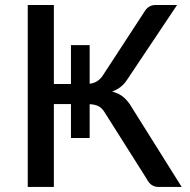

<svg xmlns="http://www.w3.org/2000/svg" viewBox="-20 -737 750 757"><path d="M604 0Q574.2 0 558.1 -32.2L394.5 -291Q383.3 -310.1 369.6 -317.6Q356 -325.2 333.5 -326.2V-192.9H259.8V-326.7H192.4V0H89.4V-717.3H192.4V-405.8H259.8V-559.1H333.5V-406.7Q366.7 -410.6 385.7 -439.9L547.9 -688.5Q564 -717.3 593.3 -717.3H678.2L481.9 -423.8Q460 -389.2 421.9 -376Q449.2 -369.1 467.8 -353.3Q486.3 -337.4 502.4 -309.1L696.3 0Z"/></svg>

Font: Lato-Medium
Style: Regular
Weight: 500
Designer: Lukasz Dziedzic
Foundry: tyPoland Lukasz Dziedzic
Version: Version 2.006; 2014-01-15